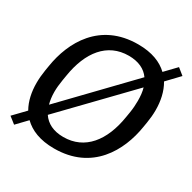

<svg xmlns="http://www.w3.org/2000/svg" viewBox="-153 -821 989 989"><g transform="rotate(30 341.5 -326.5)"><path d="M49.2 -310C45 -284.2 42.5 -257.5 42.5 -231.7C42.5 -179.2 52.5 -129.2 76.7 -86.7L10.8 -18.3L50 12.5L107.5 -47.5C146.7 -9.2 204.2 15.8 289.2 15.8C515.8 15.8 608.3 -158.3 632.5 -310L637.5 -340C641.7 -365 644.2 -390.8 644.2 -416.7C644.2 -470.8 633.3 -523.3 607.5 -566.7L675.8 -638.3L637.5 -669.2L575.8 -605C537.5 -641.7 480.8 -665.8 397.5 -665.8C170.8 -665.8 78.3 -491.7 54.2 -340ZM509.2 -535 154.2 -166.7C148.3 -187.5 145 -211.7 145 -238.3C145 -260.8 147.5 -284.2 151.7 -310L156.7 -340C180.8 -492.5 257.5 -590.8 385 -590.8C442.5 -590.8 484.2 -570.8 509.2 -535ZM531.7 -487.5C538.3 -465.8 540.8 -440 540.8 -412.5C540.8 -390 539.2 -365.8 535 -340L530 -310C505.8 -157.5 428.3 -59.2 300.8 -59.2C241.7 -59.2 200 -80.8 175 -118.3Z"/></g></svg>

Font: Boon Medium
Style: Italic
Weight: 500
Italic angle: -9°
Designer: Sungsit Sawaiwan
Foundry: FontUni
Version: Version 3.0